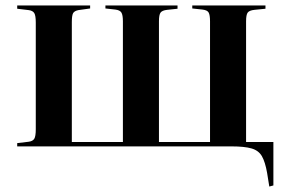

<svg xmlns="http://www.w3.org/2000/svg" viewBox="-20 -536 1052 703"><path d="M966 147 958 97Q951 57 939 36Q927 15 901 7.5Q875 0 828 0H43V-12L85 -17Q100 -19 105.5 -28Q111 -37 111 -63V-453Q111 -479 105.5 -488Q100 -497 85 -499L43 -504V-516H310V-505L267 -499Q252 -496 247.5 -487.5Q243 -479 243 -455V-16H430V-458Q430 -481 424.5 -490Q419 -499 402 -501L366 -505V-516H630V-504L592 -500Q574 -498 568 -490Q562 -482 562 -458V-16H749V-458Q749 -481 744 -490Q739 -499 721 -501L684 -505V-516H952V-504L912 -500Q893 -498 887 -490Q881 -482 881 -458V-16H981V143Z"/></svg>

Font: Literata 72pt SemiBold
Style: Regular
Weight: 600
Designer: Latin by Veronika Burian and Jose Scaglione. Greek by Irene Vlachou. Cyrillic by Vera Evstafieva.
Foundry: TypeTogether
Version: Version 3.002